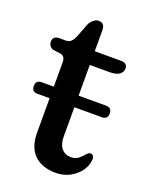

<svg xmlns="http://www.w3.org/2000/svg" viewBox="-111 -598 519 670"><g transform="rotate(20 149.0 -263.0)"><path d="M3.5 -247.5Q3.5 -269 25.5 -269H70V-357.5Q70 -370.5 66.2 -376.2Q62.5 -382 55 -385L23.5 -389Q6.5 -396 6.5 -413.5Q6.5 -434.5 31 -434.5H57Q74.5 -434.5 86 -461L106.5 -514Q112 -524.5 121 -531.5Q130 -538.5 138.5 -538.5Q162 -538.5 162 -512V-434H259Q283.5 -434 283.5 -414Q283.5 -400.5 271.8 -391.8Q260 -383 234.5 -383H162V-269H263.5Q285.5 -269 285.5 -247.5Q285.5 -226 263.5 -226H162V-116.5Q162 -89 174.8 -73.5Q187.5 -58 209.5 -58Q227 -58 238 -67.2Q249 -76.5 256.5 -85.5Q264 -94.5 271 -94Q278.5 -94 281.8 -87Q285 -80 283 -70Q278.5 -37 248.5 -12.8Q218.5 11.5 178 11.5Q128 11.5 99 -16Q70 -43.5 70 -98.5V-226H25.5Q3.5 -226 3.5 -247.5Z"/></g></svg>

Font: Fraunces 144pt S100
Style: Regular
Weight: 400
Version: Version 1.000; ttfautohint (v1.8.3)